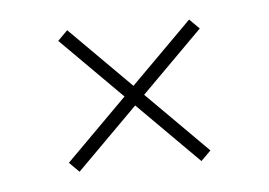

<svg xmlns="http://www.w3.org/2000/svg" viewBox="-30 -541 382 273"><g transform="rotate(-5 161.0 -405.0)"><path d="M60 -318 147 -405 60 -492 74 -506 161 -419 248 -506 262 -492 175 -405 262 -318 248 -304 161 -391 74 -304Z"/></g></svg>

Font: Big Shoulders Display Thin
Style: Regular
Weight: 100
Designer: Patric King
Foundry: XO Type Co
Version: Version 1.000; ttfautohint (v1.8.2)